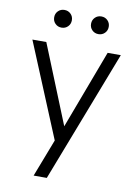

<svg xmlns="http://www.w3.org/2000/svg" viewBox="-96 -744 712 1005"><g transform="rotate(10 260.0 -241.0)"><path d="M232 0 25 -500H99L268 -82L425 -500H495L225 200H155ZM164 -588Q144 -588 130.5 -601.5Q117 -615 117 -635Q117 -655 130.5 -668.5Q144 -682 164 -682Q184 -682 197.5 -668.5Q211 -655 211 -635Q211 -615 197.5 -601.5Q184 -588 164 -588ZM360 -588Q340 -588 326.5 -601.5Q313 -615 313 -635Q313 -655 326.5 -668.5Q340 -682 360 -682Q380 -682 393.5 -668.5Q407 -655 407 -635Q407 -615 393.5 -601.5Q380 -588 360 -588Z"/></g></svg>

Font: Retni Sans
Style: Regular
Weight: 400
Designer: Vitaly Kuzmin
Foundry: ParaType Ltd.
Version: Version 1.00;March 2, 2019;FontCreator 11.5.0.2425 64-bit; t